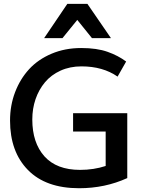

<svg xmlns="http://www.w3.org/2000/svg" viewBox="-20 -976 789 1007"><path d="M211.4 -775.9 333 -955.6H438.5L562 -775.9H462.4L385.3 -871.6L307.6 -775.9ZM395 11.2Q220.2 11.2 126.5 -84.5Q32.7 -180.2 32.7 -343.8Q32.7 -423.3 59.1 -492.4Q85.4 -561.5 132.8 -613.3Q180.2 -664.6 250.5 -694.3Q320.8 -724.1 405.8 -724.1Q488.8 -724.1 544.4 -704.1Q572.3 -694.3 596.4 -681.6Q620.6 -668.9 641.6 -653.3L596.7 -574.2Q519.5 -627.9 407.2 -627.9Q346.7 -627.9 297.4 -605.5Q248 -583 215.8 -544.4Q183.6 -505.9 166.5 -456.1Q149.4 -406.2 149.4 -349.1Q149.4 -227.5 212.9 -156.2Q276.9 -85 399.9 -85Q471.7 -85 534.2 -105.5V-286.1H363.3V-382.3H647.5V-42Q530.8 11.2 395 11.2Z"/></svg>

Font: Ride Light
Style: Bold
Weight: 600
Version: Version 3.000